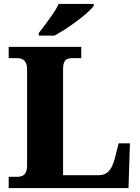

<svg xmlns="http://www.w3.org/2000/svg" viewBox="-20 -951 707 971"><path d="M24 0V-57H72Q84 -57 94 -62Q104 -67 110.5 -79.5Q117 -92 117 -113V-599Q117 -622 110 -634.5Q103 -647 92.5 -652Q82 -657 68 -657H24V-714H391V-657H345Q329 -657 319 -652Q309 -647 304 -635Q299 -623 299 -602V-65H480Q500 -65 515.5 -74Q531 -83 542 -102Q553 -121 561 -151L580 -226H637L630 0ZM176 -784Q191 -803 210.5 -829Q230 -855 248.5 -882Q267 -909 277 -931H454V-921Q445 -908 422.5 -888Q400 -868 371 -846Q342 -824 311.5 -804.5Q281 -785 256 -771H176Z"/></svg>

Font: Noto Serif Bengali ExtraBold
Style: Regular
Weight: 800
Designer: Juan Bruce, Universal Thirst, Indian Type Foundry and the Monotype Design Team.
Foundry: Monotype Imaging Inc.
Version: Version 2.003